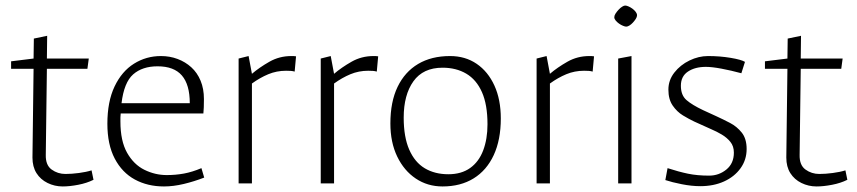

<svg xmlns="http://www.w3.org/2000/svg" viewBox="-20 -661 3087 692"><path d="M206 11Q177 11 151.5 -1.5Q126 -14 111.5 -37Q97 -60 97 -93L101 -413H20V-440L101 -450L102 -522L150 -532L149 -450H300L295 -413H149L145 -103Q144 -66 166 -50Q188 -34 216 -34Q238 -34 264.5 -37.5Q291 -41 310 -47L317 -13Q293 -1 262 5Q231 11 206 11Z M571 11Q512 11 466 -14Q420 -39 393.5 -89.5Q367 -140 367 -215Q367 -295 393 -349.5Q419 -404 463 -431.5Q507 -459 560 -459Q592 -459 620 -448.5Q648 -438 669.5 -418.5Q691 -399 703 -370Q715 -341 715 -304Q715 -289 714.5 -274.5Q714 -260 713 -252H415Q414 -245 414 -238Q414 -231 414 -223Q414 -153 438 -110.5Q462 -68 500.5 -49Q539 -30 581 -30Q613 -30 643 -35.5Q673 -41 706 -55L716 -21Q680 -7 642.5 2Q605 11 571 11ZM418 -289H664Q664 -356 635.5 -389Q607 -422 548 -422Q493 -422 460 -393Q427 -364 418 -289Z M840 0V-450L876 -459L888 -395Q915 -418 951 -438.5Q987 -459 1030 -459Q1034 -459 1037.5 -459Q1041 -459 1047 -458L1042 -403Q1035 -405 1028 -405.5Q1021 -406 1011 -406Q977 -406 947 -393.5Q917 -381 888 -360V0Z M1136 0V-450L1172 -459L1184 -395Q1211 -418 1247 -438.5Q1283 -459 1326 -459Q1330 -459 1333.5 -459Q1337 -459 1343 -458L1338 -403Q1331 -405 1324 -405.5Q1317 -406 1307 -406Q1273 -406 1243 -393.5Q1213 -381 1184 -360V0Z M1575 11Q1521 11 1478.5 -17.5Q1436 -46 1411.5 -97Q1387 -148 1387 -216Q1387 -294 1413 -348Q1439 -402 1487 -430.5Q1535 -459 1602 -459Q1657 -459 1698 -431Q1739 -403 1762 -352.5Q1785 -302 1785 -234Q1785 -157 1759.5 -102Q1734 -47 1687 -18Q1640 11 1575 11ZM1596 -33Q1643 -33 1674.5 -55.5Q1706 -78 1721.5 -119Q1737 -160 1737 -213Q1737 -284 1717 -329Q1697 -374 1660.5 -395.5Q1624 -417 1575 -417Q1505 -417 1470 -368Q1435 -319 1435 -237Q1435 -167 1455 -121.5Q1475 -76 1511 -54.5Q1547 -33 1596 -33Z M1914 0V-450L1950 -459L1962 -395Q1989 -418 2025 -438.5Q2061 -459 2104 -459Q2108 -459 2111.5 -459Q2115 -459 2121 -458L2116 -403Q2109 -405 2102 -405.5Q2095 -406 2085 -406Q2051 -406 2021 -393.5Q1991 -381 1962 -360V0Z M2208 0V-450L2256 -459V0ZM2237 -565Q2233 -565 2225.5 -568Q2218 -571 2211 -576Q2204 -581 2199 -587Q2194 -593 2194 -599Q2194 -605 2198.5 -612Q2203 -619 2209.5 -626Q2216 -633 2222.5 -637Q2229 -641 2233 -641Q2238 -641 2245 -638Q2252 -635 2259 -630Q2266 -625 2271 -618.5Q2276 -612 2276 -606Q2276 -600 2271.5 -593Q2267 -586 2261 -579.5Q2255 -573 2248.5 -569Q2242 -565 2237 -565Z M2504 10Q2473 10 2437.5 3Q2402 -4 2378 -12L2386 -55Q2426 -42 2459.5 -35Q2493 -28 2536 -28Q2571 -28 2598 -50Q2625 -72 2625 -111Q2625 -134 2612.5 -149.5Q2600 -165 2581.5 -176Q2563 -187 2544 -195L2482 -223Q2463 -232 2441.5 -245Q2420 -258 2404.5 -280.5Q2389 -303 2389 -338Q2389 -372 2410.5 -399.5Q2432 -427 2465 -443Q2498 -459 2532 -459Q2575 -459 2613.5 -452.5Q2652 -446 2665 -438L2652 -397Q2615 -407 2580.5 -413.5Q2546 -420 2524 -420Q2485 -420 2459.5 -403Q2434 -386 2434 -352Q2434 -318 2454 -300.5Q2474 -283 2514 -264L2562 -242Q2586 -231 2611 -218Q2636 -205 2653.5 -183Q2671 -161 2671 -124Q2671 -85 2649 -54.5Q2627 -24 2589.5 -7Q2552 10 2504 10Z M2923 11Q2894 11 2868.5 -1.5Q2843 -14 2828.5 -37Q2814 -60 2814 -93L2818 -413H2737V-440L2818 -450L2819 -522L2867 -532L2866 -450H3017L3012 -413H2866L2862 -103Q2861 -66 2883 -50Q2905 -34 2933 -34Q2955 -34 2981.5 -37.5Q3008 -41 3027 -47L3034 -13Q3010 -1 2979 5Q2948 11 2923 11Z"/></svg>

Font: Ancizar Sans Thin
Style: Regular
Weight: 100
Designer: Cesar Puertas, Viviana Monsalve, Julian Moncada, Julian Prieto, Jose Castro, Mariel Hernandez, Felipe Aragon, Sara Alarc
Version: Version 8.100